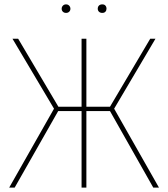

<svg xmlns="http://www.w3.org/2000/svg" viewBox="-20 -858 769 878"><path d="M502 -361 707 0H681L483 -350H375V0H353V-350H246L47 0H22L227 -361L37 -681H63L247 -370H353V-681H375V-370H483L667 -681H691ZM302 -818Q302 -810 296.5 -804.5Q291 -799 282 -799Q273 -799 267.5 -804.5Q262 -810 262 -818Q262 -826 267.5 -832Q273 -838 282 -838Q291 -838 296.5 -832Q302 -826 302 -818ZM467 -818Q467 -810 462 -804.5Q457 -799 448 -799Q438 -799 432.5 -804.5Q427 -810 427 -818Q427 -827 432.5 -832.5Q438 -838 448 -838Q457 -838 462 -832.5Q467 -827 467 -818Z"/></svg>

Font: Fira Sans Thin
Style: Regular
Weight: 100
Designer: bBox Type GmbH & Carrois Corporate GbR & Edenspiekermann AG
Foundry: bBox Type GmbH & Carrois Corporate GbR & Edenspiekermann AG
Version: Version 4.301